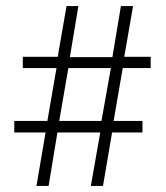

<svg xmlns="http://www.w3.org/2000/svg" viewBox="-20 -612 546 632"><path d="M238 -592 210 -424H350L378 -592H418L389 -425H476V-388H384L354 -214H449V-176H349L319 0H279L310 -176H169L140 0H100L130 -176H27V-214H136L166 -388H55V-425H170L199 -592ZM175 -214H314L345 -388H205Z"/></svg>

Font: Mukta Malar ExtraLight
Style: Regular
Weight: 275
Designer: Aadarsh Rajan, Girish Dalvi, Yashodeep Gholap
Foundry: Ek Type
Version: Version 2.538;PS 1.000;hotconv 16.6.51;makeotf.lib2.5.65220;